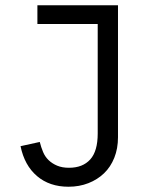

<svg xmlns="http://www.w3.org/2000/svg" viewBox="-20 -697 568 729"><path d="M428 -677V-176Q428 -133 414 -98Q400 -63 375 -39Q350 -15 315.5 -1.5Q281 12 240 12Q168 12 120.5 -28.5Q73 -69 58 -142L131 -158Q136 -138 143.5 -120Q151 -102 164.5 -89Q178 -76 197 -68Q216 -60 242 -60Q294 -60 322.5 -91.5Q351 -123 351 -190V-606H122V-677Z"/></svg>

Font: PlemolJP
Style: Regular
Weight: 400
Monospace: yes
Version: v2.0.4; ttfautohint (v1.8.4.7-5d5b-dirty) -l 6 -r 45 -G 200 